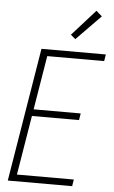

<svg xmlns="http://www.w3.org/2000/svg" viewBox="-63 -1011 626 1052"><g transform="rotate(5 250.0 -484.5)"><path d="M21 0 142 -735H496L490 -698H177L128 -401H387L381 -364H122L68 -37H381L375 0ZM322 -804 296 -826 424 -969 456 -941Z"/></g></svg>

Font: Iosevka Curly Extralight
Style: Italic
Weight: 200
Italic angle: -9°
Monospace: yes
Designer: Belleve Invis
Foundry: Belleve Invis
Version: Version 22.1.2; ttfautohint (v1.8.4)